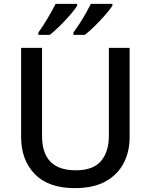

<svg xmlns="http://www.w3.org/2000/svg" viewBox="-20 -961 778 991"><path d="M649 -252Q649 -178 618 -118.5Q587 -59 524.5 -24.5Q462 10 366 10Q230 10 159.5 -62.5Q89 -135 89 -254V-714H197V-259Q197 -82 371 -82Q461 -82 501.5 -130Q542 -178 542 -260V-714H649ZM560 -931Q549 -914 524 -885Q499 -856 470 -827.5Q441 -799 418 -781H359V-793Q373 -812 390 -838Q407 -864 422.5 -891.5Q438 -919 449 -941H560ZM378 -931Q368 -914 343 -885Q318 -856 289 -827.5Q260 -799 237 -781H178V-793Q199 -822 224.5 -864.5Q250 -907 267 -941H378Z"/></svg>

Font: Noto Sans Gurmukhi UI Medium
Style: Regular
Weight: 500
Designer: Jelle Bosma - Monotype Design Team
Foundry: Monotype Imaging Inc.
Version: Version 2.004; ttfautohint (v1.8.4.7-5d5b)